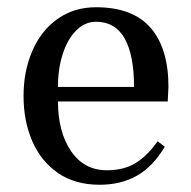

<svg xmlns="http://www.w3.org/2000/svg" viewBox="-20 -500 528 530"><path d="M45 -235Q45 -303 69 -359Q93 -415 138.5 -447.5Q184 -480 245 -480Q346 -480 395.5 -423.5Q445 -367 445 -260L443 -220H140Q140 -136 176 -83Q212 -30 275 -30Q322 -30 354.5 -50Q387 -70 415 -110L435 -95Q402 -40 358 -15Q314 10 255 10Q187 10 140 -22.5Q93 -55 69 -110.5Q45 -166 45 -235ZM350 -260Q350 -348 324 -394Q298 -440 245 -440Q215 -440 191 -416.5Q167 -393 153.5 -352Q140 -311 140 -260Z"/></svg>

Font: Philosopher
Style: Regular
Weight: 400
Designer: Jovanny Lemonad
Foundry: Jovanny Lemonad
Version: Version 2.000